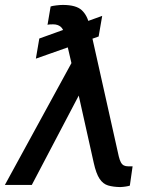

<svg xmlns="http://www.w3.org/2000/svg" viewBox="-21 -758 656 787"><path d="M397.9 -692.9 383.3 -608.4 126 -517.6 140.1 -600.1ZM311.5 -384.8 109.4 0H-1L293 -538.1L361.3 -534.2ZM236.3 -737.8Q290.5 -737.8 313.7 -716.6Q336.9 -695.3 345.2 -656.7L465.8 -117.2Q469.7 -101.1 474.6 -92.3Q479.5 -83.5 486.8 -79.8Q494.1 -76.2 504.9 -76.2Q509.3 -76.2 514.2 -76.2Q519 -76.2 522.5 -76.2L511.2 2.9Q505.4 4.9 494.4 6.6Q483.4 8.3 471.7 8.8Q442.9 8.3 422.1 2.2Q401.4 -3.9 387.2 -25.1Q373 -46.4 363.3 -90.3L276.9 -477.5L245.6 -612.3Q239.3 -639.2 227.3 -648.7Q215.3 -658.2 197.3 -658.2Q192.4 -658.2 185.1 -658Q177.7 -657.7 173.8 -656.2L186.5 -731.4Q192.9 -733.9 209.2 -735.8Q225.6 -737.8 236.3 -737.8Z"/></svg>

Font: Inter 24pt
Style: Italic
Weight: 400
Italic angle: -9.3988°
Designer: Rasmus Andersson
Foundry: rsms
Version: Version 4.001;git-66647c0bb